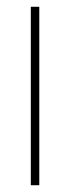

<svg xmlns="http://www.w3.org/2000/svg" viewBox="-20 -547 206 567"><path d="M96 0H71V-527H96Z"/></svg>

Font: Noto Sans Lao Looped ExtraCondensed Thin
Style: Regular
Weight: 100
Width: 2
Designer: Mark Frömberg, Ben Mitchell
Foundry: The Fontpad Ltd
Version: Version 1.002; ttfautohint (v1.8.4.7-5d5b)